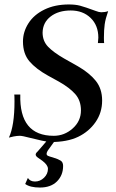

<svg xmlns="http://www.w3.org/2000/svg" viewBox="-20 -627 519 861"><path d="M93 198 105 171Q115 187 137 187Q160 187 177.5 170Q195 153 195 130Q195 113 170 94L150 80Q140 73 140 66Q140 60 149 52L194 0H229L198 43Q189 55 189 63Q189 69 195.5 72Q202 75 217 79Q240 86 251.5 93Q263 100 263 117Q263 159 235.5 186.5Q208 214 159 214Q115 214 93 198ZM114 -9Q80 -18 69 -18Q56 -18 41 -15Q26 -12 20 -10Q45 -64 45 -172Q45 -199 44 -203H71Q66 -18 221 -18Q269 -18 306 -51Q343 -84 343 -132Q343 -176 317.5 -205Q292 -234 244 -261L195 -288Q141 -318 112 -352Q83 -386 83 -441Q83 -484 107.5 -522.5Q132 -561 179 -584Q226 -607 289 -607Q318 -607 339 -601.5Q360 -596 409 -578Q424 -572 434 -572Q451 -572 465 -577Q453 -543 449.5 -518Q446 -493 446 -458Q446 -439 447 -434H419Q421 -450 421 -458Q421 -513 386.5 -546.5Q352 -580 297 -580Q242 -580 207 -553Q172 -526 171 -481Q171 -443 195.5 -417.5Q220 -392 267 -365L329 -330Q381 -300 409.5 -264.5Q438 -229 438 -176Q438 -122 408.5 -79.5Q379 -37 330.5 -13.5Q282 10 206 10Q176 7 114 -9Z"/></svg>

Font: Unna
Style: Italic
Weight: 400
Italic angle: -8.05°
Designer: Jorge de Buen Unna
Foundry: Omnibus-Type
Version: Version 2.008